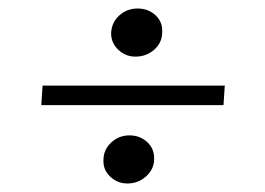

<svg xmlns="http://www.w3.org/2000/svg" viewBox="-20 -530 622 451"><path d="M77 -283 80 -329H508L505 -283ZM279 -99Q256 -99 239 -115Q222 -131 223 -154Q223 -178 241 -195Q259 -212 284 -212Q309 -212 326 -196Q343 -180 342 -156Q342 -133 323.5 -116Q305 -99 279 -99ZM298 -397Q275 -397 258 -413Q241 -429 241 -452Q242 -477 260 -493.5Q278 -510 303 -510Q328 -510 345 -494.5Q362 -479 361 -455Q361 -430 342.5 -413.5Q324 -397 298 -397Z"/></svg>

Font: Literata 24pt Light
Style: Italic
Weight: 300
Italic angle: -2°
Designer: Latin by Veronika Burian and Jose Scaglione. Greek by Irene Vlachou. Cyrillic by Vera Evstafieva
Foundry: TypeTogether
Version: Version 3.103;gftools[0.9.29]